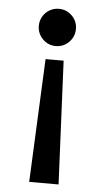

<svg xmlns="http://www.w3.org/2000/svg" viewBox="-52 -707 411 768"><g transform="rotate(5 154.0 -323.0)"><path d="M95 27 117.5 -468H190L213 27ZM153 -523.5Q122.5 -523.5 100.8 -545.5Q79 -567.5 79 -598.5Q79 -619 89 -636Q99 -653 116 -663Q133 -673 153 -673Q184.5 -673 206.2 -651.2Q228 -629.5 228 -598.5Q228 -567.5 206.2 -545.5Q184.5 -523.5 153 -523.5Z"/></g></svg>

Font: League Spartan Medium
Style: Regular
Weight: 500
Foundry: The League of Moveable Type
Version: Version 2.002